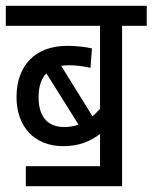

<svg xmlns="http://www.w3.org/2000/svg" viewBox="-20 -642 526 662"><path d="M69 -69V0H401V-553H486V-622H0V-553H325V-267C317 -258 308 -249 299 -241L191 -415C200 -416 209 -417 219 -417C244 -417 271 -413 292 -408L297 -475C279 -480 240 -484 212 -484C105 -484 37 -420 37 -307C37 -205 99 -138 198 -138C256 -138 294 -157 325 -180V-69ZM113 -307C113 -343 122 -371 140 -389L251 -212C236 -207 220 -204 202 -204C150 -204 113 -233 113 -307Z"/></svg>

Font: Noto Sans Condensed
Style: Regular
Weight: 400
Width: 3
Designer: Monotype Design Team
Foundry: Monotype Imaging Inc.
Version: Version 2.013